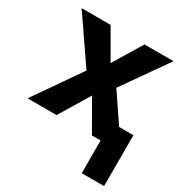

<svg xmlns="http://www.w3.org/2000/svg" viewBox="-173 -674 945 997"><g transform="rotate(30 300.0 -175.0)"><path d="M592 196V-109H506L392 -278L580 -546H406L302 -374L203 -546H29L213 -278L20 0H194L303 -180L406 0H458V196Z"/></g></svg>

Font: Noto Sans Mono UI
Style: Bold
Weight: 700
Designer: Monotype Design team
Foundry: Monotype Imaging Inc.
Version: 1.000